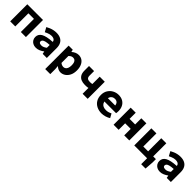

<svg xmlns="http://www.w3.org/2000/svg" viewBox="430 -2132 3940 3940"><g transform="rotate(45 2400.0 -162.0)"><path d="M72.1 0V-496.1H527.9V0H380.9V-380.8H219.1V0Z M824.4 12Q774.2 12 737.8 -8.1Q701.3 -28.2 681.4 -62Q661.4 -95.9 661.4 -137.6Q661.4 -220.9 736.6 -264.9Q811.9 -308.8 987.6 -319.4Q985.1 -341.6 973 -357.7Q960.8 -373.8 938.3 -382.5Q915.7 -391.1 882.4 -391.1Q858.5 -391.1 834.1 -385.5Q809.7 -379.9 784.4 -369.2Q759.1 -358.6 731.1 -344.6L678.8 -441.1Q713.1 -460.7 750.8 -476Q788.5 -491.4 828.6 -499.7Q868.6 -508.1 910.8 -508.1Q980.6 -508.1 1030.6 -483.5Q1080.7 -459 1107.6 -409.3Q1134.6 -359.6 1134.6 -283.6V0H1014.7L1004.1 -55.9H1000.4Q962.6 -27.6 917.6 -7.8Q872.7 12 824.4 12ZM870.9 -101.7Q904.1 -101.7 932.9 -115.2Q961.6 -128.7 987.6 -149.2V-230.8Q914.6 -227 874.2 -216Q833.8 -205 818 -187.8Q802.2 -170.5 802.2 -149.3Q802.2 -133.7 810.7 -122.8Q819.3 -111.8 834.7 -106.7Q850.1 -101.7 870.9 -101.7Z M1272.1 184.1V-496.1H1392L1402.6 -445.6H1406.3Q1436.7 -473.3 1475.5 -490.7Q1514.3 -508.1 1554 -508.1Q1616.4 -508.1 1660.6 -476.9Q1704.8 -445.7 1728.9 -389Q1753.1 -332.4 1753.1 -255.9Q1753.1 -170.8 1722.4 -110.8Q1691.7 -50.8 1642.8 -19.4Q1593.8 12 1537.8 12Q1505.4 12 1473.8 -2Q1442.3 -15.9 1415.8 -41.5H1412.2L1419.1 38.7V184.1ZM1504.4 -108.3Q1531.5 -108.3 1553.6 -123.4Q1575.7 -138.4 1589 -170.7Q1602.4 -202.9 1602.4 -254.2Q1602.4 -298.8 1592.3 -328.4Q1582.3 -358 1562.4 -372.9Q1542.5 -387.8 1510.8 -387.8Q1487.3 -387.8 1464.8 -377.2Q1442.4 -366.6 1419.1 -341.6V-141.4Q1440.2 -123.5 1462.7 -115.9Q1485.2 -108.3 1504.4 -108.3Z M2173.4 0V-169.4Q2158.4 -166 2145.2 -164.2Q2131.9 -162.3 2115.5 -161.6Q2099.2 -160.8 2076.1 -160.8Q2014.3 -160.8 1966.4 -180.6Q1918.4 -200.4 1890.9 -245Q1863.5 -289.7 1863.5 -363.2V-496.1H2010.5V-363.2Q2010.5 -317.4 2033.4 -296.8Q2056.3 -276.1 2108.1 -276.1Q2126.9 -276.1 2141.9 -277.8Q2156.9 -279.4 2173.4 -283.1V-496.1H2320.4V0Z M2730 12Q2652.7 12 2590.3 -18.7Q2527.9 -49.4 2491.5 -107.7Q2455 -165.9 2455 -248.3Q2455 -329.5 2491.8 -387.6Q2528.6 -445.7 2587.6 -476.9Q2646.7 -508.1 2713.1 -508.1Q2789.6 -508.1 2841.6 -476.7Q2893.7 -445.3 2920.2 -391.4Q2946.7 -337.6 2946.7 -270Q2946.7 -250.2 2944.6 -231.8Q2942.5 -213.4 2940.5 -204.1H2564.1V-302.8H2841L2817.8 -274.7Q2817.8 -334.7 2792.4 -365.5Q2767 -396.2 2718 -396.2Q2681.7 -396.2 2654.7 -380Q2627.7 -363.7 2612.7 -330.8Q2597.6 -297.8 2597.6 -248.3Q2597.6 -196.9 2615.8 -164.3Q2633.9 -131.6 2667.9 -115.9Q2701.9 -100.2 2750.1 -100.2Q2784 -100.2 2814.4 -109.1Q2844.9 -118 2877.9 -134.6L2926.7 -46Q2884.2 -19.1 2832.3 -3.6Q2780.3 12 2730 12Z M3072.1 0V-496.1H3219.1V-317.1H3380.9V-496.1H3527.9V0H3380.9V-188.6H3219.1V0Z M3672.3 0V-496.1H3819.3V-115.3H3959.5V-496.1H4106.5V0ZM4044.9 172V0H4014.1V-115.3H4185.3V-18.6L4171.4 172Z M4424.4 12Q4374.2 12 4337.8 -8.1Q4301.3 -28.2 4281.4 -62Q4261.4 -95.9 4261.4 -137.6Q4261.4 -220.9 4336.6 -264.9Q4411.9 -308.8 4587.6 -319.4Q4585.1 -341.6 4573 -357.7Q4560.8 -373.8 4538.3 -382.5Q4515.7 -391.1 4482.4 -391.1Q4458.5 -391.1 4434.1 -385.5Q4409.7 -379.9 4384.4 -369.2Q4359.1 -358.6 4331.1 -344.6L4278.8 -441.1Q4313.1 -460.7 4350.8 -476Q4388.5 -491.4 4428.6 -499.7Q4468.6 -508.1 4510.8 -508.1Q4580.6 -508.1 4630.6 -483.5Q4680.7 -459 4707.6 -409.3Q4734.6 -359.6 4734.6 -283.6V0H4614.7L4604.1 -55.9H4600.4Q4562.6 -27.6 4517.6 -7.8Q4472.7 12 4424.4 12ZM4470.9 -101.7Q4504.1 -101.7 4532.9 -115.2Q4561.6 -128.7 4587.6 -149.2V-230.8Q4514.6 -227 4474.2 -216Q4433.8 -205 4418 -187.8Q4402.2 -170.5 4402.2 -149.3Q4402.2 -133.7 4410.7 -122.8Q4419.3 -111.8 4434.7 -106.7Q4450.1 -101.7 4470.9 -101.7Z"/></g></svg>

Font: Source Code Pro ExtraLight
Style: Regular
Weight: 200
Monospace: yes
Designer: Paul D. Hunt, Teo Tuominen
Foundry: Adobe
Version: Version 1.026;hotconv 1.1.0;makeotfexe 2.6.0